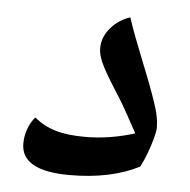

<svg xmlns="http://www.w3.org/2000/svg" viewBox="-40 -607 507 512"><g transform="rotate(5 214.0 -351.5)"><path d="M164 -135Q34 -135 34 -208Q34 -228 41 -247.5Q48 -267 60 -280Q85 -259 117 -249.5Q149 -240 196 -240Q262 -240 329 -261Q315 -287 302.5 -309.5Q290 -332 279 -350Q246 -401 231 -429.5Q216 -458 216 -479Q216 -509 237 -533.5Q258 -558 289 -568Q297 -543 308.5 -513Q320 -483 331.5 -454.5Q343 -426 351 -405Q365 -369 375 -338Q385 -307 385 -281Q385 -272 380 -253Q375 -234 367 -212.5Q359 -191 350 -174Q274 -135 164 -135Z"/></g></svg>

Font: Noto Naskh Arabic UI Semi
Style: Bold
Weight: 700
Designer: Monotype Design Team, David Williams, Mohamad Dakak and Nizar Qandah
Foundry: Monotype Imaging Inc.
Version: Version 2.014; ttfautohint (v1.8.4.7-5d5b)